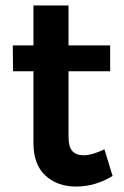

<svg xmlns="http://www.w3.org/2000/svg" viewBox="-20 -680 455 706"><path d="M394 -33Q330 6 260 6Q191 6 147 -34.5Q103 -75 103 -154V-418H28L27 -513H103V-660H232V-513H385V-418H232V-177Q232 -140 246 -124.5Q260 -109 288 -109Q318 -109 364 -131Z"/></svg>

Font: Gontserrat Medium
Style: Regular
Weight: 500
Designer: Julieta Ulanovsky
Foundry: Julieta Ulanovsky
Version: Version 6.001